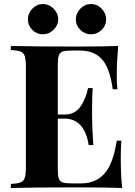

<svg xmlns="http://www.w3.org/2000/svg" viewBox="-20 -937 674 957"><path d="M589 0Q521 -3 360 -3Q142 -3 34 0V-20Q67 -22 82.5 -28Q98 -34 103.5 -51Q109 -68 109 -106V-602Q109 -640 103.5 -657Q98 -674 82.5 -680Q67 -686 34 -688V-708Q142 -705 360 -705Q507 -705 569 -708Q562 -625 562 -560Q562 -516 565 -492H542Q527 -599 488 -642Q449 -685 378 -685H337Q306 -685 292 -680Q278 -675 273 -660.5Q268 -646 268 -614V-366H300Q353 -366 380.5 -405Q408 -444 419 -498H442Q439 -456 439 -404V-356Q439 -305 445 -214H422Q401 -346 300 -346H268V-94Q268 -62 273 -47.5Q278 -33 292 -28Q306 -23 337 -23H386Q457 -23 500.5 -71.5Q544 -120 562 -236H585Q582 -203 582 -152Q582 -60 589 0ZM270 -841Q270 -811 247 -788.5Q224 -766 194 -766Q163 -766 141 -788Q119 -810 119 -841Q119 -871 141.5 -894Q164 -917 194 -917Q224 -917 247 -894Q270 -871 270 -841ZM509 -841Q509 -810 486.5 -788Q464 -766 434 -766Q403 -766 380.5 -788Q358 -810 358 -841Q358 -871 380.5 -894Q403 -917 434 -917Q464 -917 486.5 -894Q509 -871 509 -841Z"/></svg>

Font: Playfair Display SC
Style: Bold
Weight: 700
Designer: Claus Eggers Sørensen
Foundry: Claus Eggers Sørensen
Version: Version 1.200; ttfautohint (v1.6)